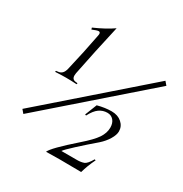

<svg xmlns="http://www.w3.org/2000/svg" viewBox="-192 -947 1093 1144"><g transform="rotate(30 354.5 -375.0)"><path d="M93.3 -390.6 95.2 -398.4 106.9 -399.9Q125 -401.4 135.7 -412.4Q146.5 -423.3 151.9 -445.8Q184.1 -581.5 207.5 -705.6Q207.5 -706.5 208.3 -710.7Q209 -714.8 209 -716.3Q209 -730.5 197.8 -730.5Q193.8 -730.5 188.7 -729.2Q183.6 -728 179.4 -726.3Q175.3 -724.6 167.7 -721.7Q160.2 -718.8 154.8 -716.8L151.4 -728.5Q230.5 -763.2 281.2 -798.8Q238.8 -613.3 205.6 -445.8Q204.1 -437 204.1 -429.7Q204.1 -401.9 231.4 -399.9L243.2 -398.4L241.2 -390.6Q202.1 -393.1 168 -393.1Q132.8 -393.1 93.3 -390.6ZM709.5 -649.9 55.2 -78.6 35.2 -102.1 689.5 -673.3ZM361.8 -1H469.7Q496.1 -1 516.1 -8.3Q534.7 -15.6 558.6 -57.1L566.4 -54.7Q540 -0.5 526.4 48.8Q463.9 47.4 379.4 47.4Q331.5 47.4 284.7 48.8Q297.9 16.1 432.6 -102.1Q496.6 -157.7 520.8 -193.8Q544.9 -230 544.9 -266.6Q544.9 -297.9 528.8 -316.7Q512.7 -335.4 486.3 -335.4Q455.6 -335.4 430.4 -317.6Q405.3 -299.8 383.3 -257.3L375.5 -260.3Q397.9 -316.4 407.7 -341.8Q459 -355.5 503.4 -355.5Q546.4 -355.5 573.5 -331.8Q600.6 -308.1 600.6 -272.9Q600.6 -249 581.8 -217.8Q563 -186.5 532.7 -159.7Q473.1 -108.9 421.6 -61.5Q370.1 -14.2 361.8 -1Z"/></g></svg>

Font: Flanker
Style: Italic
Weight: 400
Italic angle: -12°
Designer: Flanker
Version: Version 2.027